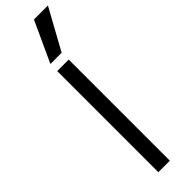

<svg xmlns="http://www.w3.org/2000/svg" viewBox="-337 -990 980 980"><g transform="rotate(-45 153.0 -500.0)"><path d="M103 0V-730H186V0ZM185 -780H104L205 -1000H306Z"/></g></svg>

Font: M PLUS 2
Style: Regular
Weight: 400
Designer: Coji Morishita
Foundry: UNDERFOREST DESIGN
Version: Version 1.001